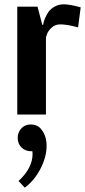

<svg xmlns="http://www.w3.org/2000/svg" viewBox="-20 -531 395 890"><path d="M81 62Q97 46 123 46Q149 46 166 62L170 67Q196 97 196 145Q196 196 168 250.5Q140 305 95 339L66 308Q131 248 131 182Q131 180 130.5 176Q130 172 130 170H123Q99 170 81 154Q62 136 62 108Q62 81 81 62ZM354 -497 342 -404Q291 -418 259 -418Q236 -418 219.5 -403Q203 -388 198 -373L193 -358V0H60V-500H154L176 -416H180Q181 -420 182 -426.5Q183 -433 190 -449Q197 -465 206 -477.5Q215 -490 233.5 -500.5Q252 -511 275 -511Q289 -511 309 -507.5Q329 -504 342 -500Z"/></svg>

Font: ArsenalBold
Style: Bold
Weight: 700
Designer: Andrij Shevchenko
Foundry: Stairsfor.com
Version: Version 1.000